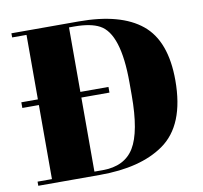

<svg xmlns="http://www.w3.org/2000/svg" viewBox="-78 -784 919 868"><g transform="rotate(-10 381.5 -350.0)"><path d="M19 -359V-385H95V-681H29V-700H338Q530 -700 626 -621.5Q722 -543 722 -362Q722 -156 606 -75Q499 0 312 0H29V-19H95V-359ZM290 -19H328Q429 -19 472.5 -90.5Q516 -162 516 -330V-388Q516 -613 430 -659Q389 -681 314 -681H290V-385H419V-359H290Z"/></g></svg>

Font: Abril Fatface
Style: Regular
Weight: 400
Designer: Veronika Burian, Jos Scaglione
Foundry: TypeTogether
Version: Version 1.001